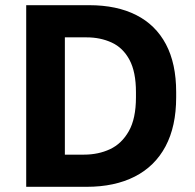

<svg xmlns="http://www.w3.org/2000/svg" viewBox="-20 -720 750 740"><path d="M81 0V-700H324Q430 -700 505 -662Q580 -624 619.5 -549.5Q659 -475 659 -365V-345Q659 -233 618 -156Q577 -79 499.5 -39.5Q422 0 314 0ZM230 -124H304Q359 -124 404 -145Q449 -166 476.5 -214.5Q504 -263 504 -345V-365Q504 -443 479 -489.5Q454 -536 410.5 -556Q367 -576 314 -576H230Z"/></svg>

Font: Golos Text SemiBold
Style: Regular
Weight: 600
Designer: A.Korolkova, Vitaly Kuzmin
Foundry: ParaType Ltd
Version: Version 2.004